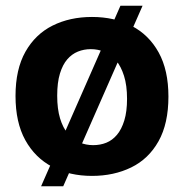

<svg xmlns="http://www.w3.org/2000/svg" viewBox="-20 -598 641 668"><path d="M123 50 399 -578H476L200 50ZM300 14Q222 14 162 -17.5Q102 -49 68 -110.5Q34 -172 34 -264Q34 -357 68.5 -418Q103 -479 163 -509Q223 -539 300 -539Q378 -539 438 -508Q498 -477 532 -415.5Q566 -354 566 -262Q566 -168 531.5 -106.5Q497 -45 436.5 -15.5Q376 14 300 14ZM304 -93Q329 -93 350 -101.5Q371 -110 387 -129Q403 -148 412.5 -179Q422 -210 422 -254Q422 -301 411.5 -334Q401 -367 384 -387.5Q367 -408 344 -417.5Q321 -427 296 -427Q272 -427 251 -418.5Q230 -410 214 -391.5Q198 -373 188.5 -342Q179 -311 179 -265Q179 -219 189 -186Q199 -153 216.5 -132.5Q234 -112 256.5 -102.5Q279 -93 304 -93Z"/></svg>

Font: Bricolage Grotesque 18pt
Style: Bold
Weight: 700
Designer: Mathieu Triay
Foundry: Atelier Triay
Version: Version 1.000;gftools[0.9.30]